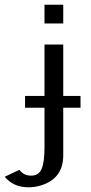

<svg xmlns="http://www.w3.org/2000/svg" viewBox="-67 -630 389 820"><path d="M16.1 95.2Q33.7 120.1 65.9 120.1Q98.1 120.1 110.6 91.6Q123 63 123 0V-169.9H40V-220.2H123V-439.9H203.1V-220.2H276.9V-169.9H203.1V33.2Q203.1 132.8 107.4 162.1Q82 169.9 54.2 169.9Q-9.3 169.9 -46.9 125ZM123 -609.9H203.1V-529.8H123Z"/></svg>

Font: Pfennig
Style: Medium
Weight: 500
Version: Version 20120410 ; ttfautohint (v0.8)